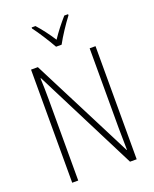

<svg xmlns="http://www.w3.org/2000/svg" viewBox="-170 -1043 916 1139"><g transform="rotate(-20 287.5 -474.0)"><path d="M270 -791H305C329 -836 371 -899 403 -941V-948H379C344 -908 315 -871 287 -829C261 -870 226 -916 197 -948H173V-941C201 -905 244 -837 270 -791ZM491 0V-714H454V-211C454 -174 455 -120 456 -72H454L127 -714H84V0H122V-512C122 -566 121 -606 119 -646H122L449 0Z"/></g></svg>

Font: Noto Sans Arabic UI Cn XLt
Style: Regular
Weight: 200
Width: 3
Designer: Monotype Design Team, Nadine Chahine and Nizar Qandah
Foundry: Monotype Imaging Inc.
Version: Version 2.010